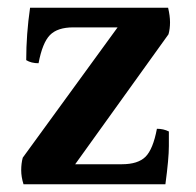

<svg xmlns="http://www.w3.org/2000/svg" viewBox="-20 -525 509 498"><path d="M296 -99Q338 -99 357.5 -118.5Q377 -138 387 -191Q404 -191 418 -184Q418 -178 418 -146Q418 -114 409 -47H41Q35 -66 35 -83.5Q35 -101 39 -116L285 -454H170Q129 -454 109.5 -434Q90 -414 80 -361Q61 -361 48 -369Q48 -436 58 -505H416Q421 -484 421 -467Q421 -450 417 -436L175 -99Z"/></svg>

Font: Halant SemiBold
Style: Regular
Weight: 600
Designer: Hitesh Malaviya (Devanagari), Satya Rajpurohit (Latin)
Foundry: Indian Type Foundry
Version: Version 1.101;PS 1.0;hotconv 1.0.78;makeotf.lib2.5.61930; tt